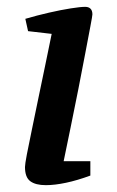

<svg xmlns="http://www.w3.org/2000/svg" viewBox="-20 -531 343 561"><path d="M114 10Q84 10 68.5 -1.5Q53 -13 53 -43Q53 -51 58.5 -80Q64 -109 73 -151.5Q82 -194 92 -243.5Q102 -293 112.5 -342Q123 -391 131 -432L62 -440L54 -476Q88 -486 123 -494Q158 -502 186.5 -506.5Q215 -511 229 -511Q239 -511 244.5 -505.5Q250 -500 250 -489Q250 -485 244 -453.5Q238 -422 229 -374.5Q220 -327 209 -271Q198 -215 186.5 -159.5Q175 -104 166 -60H244V-18Q206 -4 173 3Q140 10 114 10Z"/></svg>

Font: Manuale SemiBold
Style: Italic
Weight: 600
Italic angle: -11°
Designer: Eduardo Tunni / Pablo Cosgaya
Foundry: Eduardo Tunni / Pablo Cosgaya
Version: Version 1.002